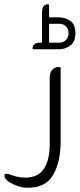

<svg xmlns="http://www.w3.org/2000/svg" viewBox="-105 -662 372 896"><path d="M124 -581H170Q199 -581 223 -564.5Q247 -548 247 -507Q247 -467 223 -449.5Q199 -432 170 -432H50Q47 -432 47 -436V-438Q47 -447 55 -455Q63 -463 80 -463H91V-602Q91 -642 118 -642H121Q124 -642 124 -638ZM124 -463H173Q190 -463 202.5 -475Q215 -487 215 -507Q215 -527 202.5 -539Q190 -551 173 -551H124ZM168 -349H173Q178 -349 178 -344V-2Q178 95 142.5 155Q107 215 23 214Q0 214 -20.5 207Q-41 200 -60 189Q-81 176 -84 161Q-87 149 -74 149Q-71 149 -68.5 149.5Q-66 150 -63 151Q-41 159 -24 163Q-7 167 17 167Q76 165 101.5 123Q127 81 127 13V-299Q127 -322 138 -335.5Q149 -349 168 -349Z"/></svg>

Font: Zain Light
Style: Regular
Weight: 300
Designer: Zain,Boutros
Foundry: Mobile Telecommunications Company (Zain), 2024
Version: Version 1.51; ttfautohint (v1.8.4)